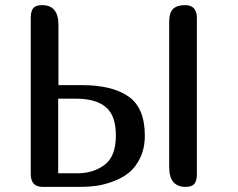

<svg xmlns="http://www.w3.org/2000/svg" viewBox="-20 -729 929 749"><path d="M208 -397H298Q418 -397 481.5 -352.5Q545 -308 545 -200Q545 -151 527 -113.5Q509 -76 482.5 -55Q456 -34 420.5 -21Q385 -8 355.5 -4Q326 0 296 0H146Q100 0 100 -50V-659Q100 -686 110 -697.5Q120 -709 144 -709Q208 -709 208 -632ZM702 -709Q748 -709 748 -659V-50Q748 -23 738 -11.5Q728 0 704 0Q640 0 640 -77V-644Q640 -679 655 -694Q670 -709 702 -709ZM207 -344V-53H283Q344 -53 388 -86Q432 -119 432 -200Q432 -279 392.5 -311.5Q353 -344 278 -344Z"/></svg>

Font: Marmelad
Style: Regular
Weight: 400
Designer: Manvel Shmavonyan
Foundry: Cyreal
Version: Version 1.001;PS 001.001;hotconv 1.0.88;makeotf.lib2.5.64775